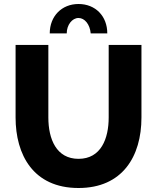

<svg xmlns="http://www.w3.org/2000/svg" viewBox="-20 -935 787 961"><path d="M314 -768C314 -810 341 -845 373 -845C404 -845 430 -813 434 -768H517C517 -854 458 -915 373 -915C289 -915 229 -854 229 -768ZM373 6C592 6 688 -151 688 -347V-710H524V-347C524 -242 486 -140 373 -140C262 -140 222 -239 222 -347V-710H58V-347C58 -161 146 6 373 6Z"/></svg>

Font: FIGSv2-sans-serif ExtraBold
Style: Regular
Weight: 800
Designer: Matt McInerney, Pablo Impallari, Rodrigo Fuenzalida,Mirko Velimirovic
Foundry: Matt McInerney, Pablo Impallari, Rodrigo Fuenzalida
Version: Version 4.021;hotconv 1.0.109;makeotfexe 2.5.65596